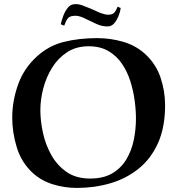

<svg xmlns="http://www.w3.org/2000/svg" viewBox="-20 -907 870 942"><path d="M140 -59Q85 -110 62.5 -183.5Q40 -257 40 -330Q40 -411 68.5 -491.5Q97 -572 161 -630Q219 -683 293.5 -701.5Q368 -720 457 -720Q521 -720 582.5 -702.5Q644 -685 690 -644Q745 -594 767.5 -527Q790 -460 790 -391Q790 -282 755 -204.5Q720 -127 659 -78.5Q598 -30 520.5 -7.5Q443 15 357 15Q297 15 240 -2.5Q183 -20 140 -59ZM415 -680Q354 -680 309.5 -651Q265 -622 236 -575.5Q207 -529 192.5 -474Q178 -419 178 -366Q178 -315 190.5 -256.5Q203 -198 231.5 -147Q260 -96 306.5 -63.5Q353 -31 422 -31Q488 -31 531.5 -57Q575 -83 600.5 -126Q626 -169 636.5 -221Q647 -273 647 -325Q647 -367 640.5 -415Q634 -463 619 -510Q604 -557 577.5 -595.5Q551 -634 511 -657Q471 -680 415 -680ZM424 -865 471 -844Q482 -840 493.5 -837Q505 -834 517 -835Q535 -837 542.5 -847Q550 -857 557 -874L572 -868Q571 -854 563.5 -833.5Q556 -813 544 -797Q532 -781 516 -778Q500 -776 483.5 -779.5Q467 -783 452 -790L389 -820Q378 -825 365 -828Q352 -831 339 -829Q321 -827 312.5 -816.5Q304 -806 295 -781L278 -788Q282 -806 290 -828Q298 -850 311 -867Q324 -884 341 -886Q361 -889 383 -881Q405 -873 424 -865Z"/></svg>

Font: Aref Ruqaa Ink
Style: Bold
Weight: 700
Designer: Abdullah Aref
Version: Version 1.005